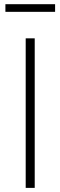

<svg xmlns="http://www.w3.org/2000/svg" viewBox="-20 -914 294 934"><path d="M148.9 -727.5V0H105V-727.5ZM248 -893.6V-856.4H6.3V-893.6Z"/></svg>

Font: Inter Extra Light
Style: Regular
Weight: 200
Designer: Rasmus Andersson
Foundry: rsms
Version: Version 4.000;git-3c8e0fc